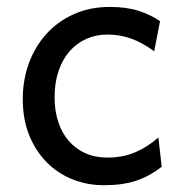

<svg xmlns="http://www.w3.org/2000/svg" viewBox="-20 -528 538 560"><path d="M451.7 -41.5Q433.1 -27.3 414.8 -17.3Q396.5 -7.3 376.5 -0.7Q356.4 5.9 333.5 9Q310.5 12.2 283.2 12.2Q233.9 12.2 190.9 -5.1Q147.9 -22.5 115.7 -55.2Q83.5 -87.9 64.9 -134.3Q46.4 -180.7 46.4 -239.3Q46.4 -294.4 64.2 -343.3Q82 -392.1 115 -428.7Q147.9 -465.3 195.1 -486.6Q242.2 -507.8 300.3 -507.8Q349.1 -507.8 384.5 -496.3Q419.9 -484.9 446.8 -466.3L429.7 -378.4Q396.5 -402.8 363.8 -415Q331.1 -427.2 293 -427.2Q260.3 -427.2 232.2 -414.8Q204.1 -402.3 183.3 -378.9Q162.6 -355.5 150.9 -321.3Q139.2 -287.1 139.2 -244.1Q139.2 -204.6 149.9 -172.4Q160.6 -140.1 180.7 -116.9Q200.7 -93.8 229 -81.1Q257.3 -68.4 293 -68.4Q337.4 -68.4 373.5 -83.5Q409.7 -98.6 441.9 -127Z"/></svg>

Font: Andika New Basic
Style: Regular
Weight: 400
Designer: Victor Gaultney, Annie Olsen, Julie Remington, Don Collingsworth, Eric Hays
Foundry: SIL International
Version: Version 5.500